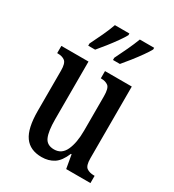

<svg xmlns="http://www.w3.org/2000/svg" viewBox="-186 -872 894 987"><g transform="rotate(30 260.5 -378.0)"><path d="M215 10Q146 10 113 -36.5Q80 -83 80 -186V-425Q80 -468 64.5 -480.5Q49 -493 22 -493H18V-536H179V-193Q179 -124 193.5 -90Q208 -56 251 -56Q296 -56 316.5 -100.5Q337 -145 337 -217V-421Q337 -469 321 -481Q305 -493 280 -493H277V-536H436V-110Q436 -66 453 -54.5Q470 -43 495 -43H500V0H356L342 -80H338Q317 -29 286.5 -9.5Q256 10 215 10ZM284 -619Q303 -657 320.5 -694.5Q338 -732 351 -766H436V-756Q427 -739 407.5 -711.5Q388 -684 365.5 -655.5Q343 -627 325 -606H284ZM137 -619Q156 -657 173.5 -694.5Q191 -732 203 -766H289V-756Q280 -739 260.5 -711.5Q241 -684 218.5 -655.5Q196 -627 178 -606H137Z"/></g></svg>

Font: Noto Serif Lao ExtraCondensed Medium
Style: Regular
Weight: 500
Width: 2
Designer: Monotype Design Team
Foundry: Monotype Imaging Inc.
Version: Version 2.003; ttfautohint (v1.8.4.7-5d5b)